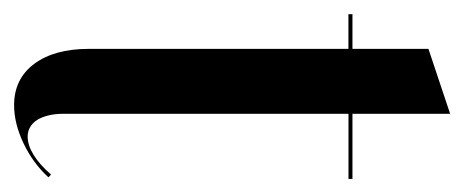

<svg xmlns="http://www.w3.org/2000/svg" viewBox="-222 -458 690 286"><g transform="rotate(90 123.0 -315.0)"><path d="M136.7 9Q164 9 193.6 -5.1Q223.2 -19.2 244.2 -42.2L240 -46Q225.2 -29 210.8 -20.1Q196.3 -11.2 183.5 -11.2Q175.4 -11.2 169.1 -15Q162.8 -18.8 158.5 -25.6Q154.3 -32.4 151.9 -42.3Q149.5 -52.2 149.5 -64.2V-489.1H246.5V-495H149.5V-640.5L52.8 -608.2V-495H1.2V-489H52.8V-102.2Q52.8 -51 75.1 -21Q97.5 9 136.7 9Z"/></g></svg>

Font: Moniqa Black
Style: Regular
Weight: 900
Designer: Rajesh Rajput
Foundry: Rajesh Rajput
Version: Version 1.000